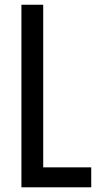

<svg xmlns="http://www.w3.org/2000/svg" viewBox="-20 -798 426 818"><path d="M71.3 0V-777.8H164.1V-85H368.7V0Z"/></svg>

Font: Voltaire
Style: Regular
Weight: 400
Designer: Yvonne Schüttler, Eben Sorkin, Emma Marichal
Foundry: Sorkin Type Co.
Version: Version 1.010; ttfautohint (v1.8.4.7-5d5b)